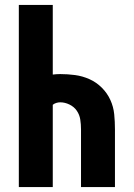

<svg xmlns="http://www.w3.org/2000/svg" viewBox="-20 -755 540 775"><path d="M56 0V-735H193V-454Q200 -455 207.5 -455.5Q215 -456 223 -456Q253 -456 283 -452Q313 -448 341 -435.5Q369 -423 391 -401Q413 -379 425.5 -351.5Q438 -324 441 -294Q444 -264 444 -233V0H307V-233Q307 -253 304 -272.5Q301 -292 290 -308Q279 -324 260.5 -333Q242 -342 223 -342Q215 -342 207 -339.5Q199 -337 193 -332V0Z"/></svg>

Font: Iosevka Term Curly Heavy
Style: Regular
Weight: 900
Designer: Belleve Invis
Foundry: Belleve Invis
Version: Version 32.3.0